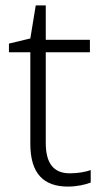

<svg xmlns="http://www.w3.org/2000/svg" viewBox="-20 -679 380 709"><path d="M238 -39C177 -39 149 -77 149 -151V-486H312V-532H149V-659H112L92 -537L13 -518V-486H92V-148C92 -37 142 10 231 10C264 10 295 3 315 -5V-51C296 -44 268 -39 238 -39Z"/></svg>

Font: Noto Sans Meetei Mayek Light
Style: Regular
Weight: 300
Designer: Monotype Design Team and Neelakash Kshetrimayum
Foundry: Monotype Imaging Inc.
Version: Version 2.002